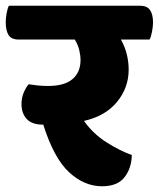

<svg xmlns="http://www.w3.org/2000/svg" viewBox="-60 -640 554 670"><path d="M429 -620Q453 -620 463.5 -605Q474 -590 474 -561Q474 -548 470.5 -529.5Q467 -511 462 -502H362Q375 -479 382 -452Q389 -425 389 -397Q389 -334 348.5 -284.5Q308 -235 233 -218Q265 -173 311.5 -143.5Q358 -114 400 -99Q399 -53 374.5 -21.5Q350 10 296 10Q234 10 181 -39Q128 -88 91 -205Q51 -205 33 -225Q15 -245 15 -277Q15 -297 22 -315Q29 -333 40 -346Q51 -344 69.5 -342Q88 -340 108 -340Q165 -340 193 -364Q221 -388 221 -430Q221 -447 216.5 -465.5Q212 -484 201 -502H5Q-20 -502 -30 -517.5Q-40 -533 -40 -563Q-40 -575 -37 -593Q-34 -611 -29 -620Z"/></svg>

Font: Baloo
Style: Regular
Weight: 400
Designer: Sarang Kulkarni and Ek Type
Foundry: Ek Type
Version: Version 1.100;PS 1.000;hotconv 1.0.88;makeotf.lib2.5.647800;